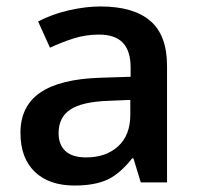

<svg xmlns="http://www.w3.org/2000/svg" viewBox="-20 -570 620 600"><path d="M419.9 0 397 -75.2H393.1Q354 -25.9 314.5 -8.1Q274.9 9.8 212.9 9.8Q133.3 9.8 88.6 -33.2Q43.9 -76.2 43.9 -154.8Q43.9 -238.3 106 -280.8Q168 -323.2 294.9 -327.1L388.2 -330.1V-358.9Q388.2 -410.6 364 -436.3Q339.8 -461.9 289.1 -461.9Q247.6 -461.9 209.5 -449.7Q171.4 -437.5 136.2 -420.9L99.1 -502.9Q143.1 -525.9 195.3 -537.8Q247.6 -549.8 293.9 -549.8Q397 -549.8 449.5 -504.9Q502 -460 502 -363.8V0ZM249 -78.1Q311.5 -78.1 349.4 -113Q387.2 -147.9 387.2 -210.9V-257.8L317.9 -254.9Q236.8 -252 200 -227.8Q163.1 -203.6 163.1 -153.8Q163.1 -117.7 184.6 -97.9Q206.1 -78.1 249 -78.1Z"/></svg>

Font: f2_25842          
Style: Regular
Weight: 600
Foundry: Ascender Corporation
Version: Version 1.10